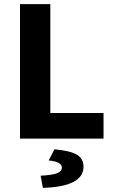

<svg xmlns="http://www.w3.org/2000/svg" viewBox="-20 -672 558 931"><path d="M77 0V-652H224V-124H482V0ZM188 239 177 180Q234 177 257 168Q280 159 280 141Q280 112 216 106L244 52Q322 59 353.5 78.5Q385 98 385 136Q385 233 188 239Z"/></svg>

Font: Toshiba Sans
Style: Bold
Weight: 700
Designer: Paul D. Hunt
Foundry: Toshiba Corporation
Version: Version 2.020;PS 2.0;hotconv 1.0.86;makeotf.lib2.5.63406